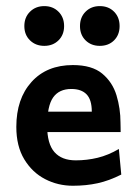

<svg xmlns="http://www.w3.org/2000/svg" viewBox="-20 -591 446 620"><path d="M215.3 8.8Q167 8.8 125.5 -12.7Q84 -34.2 58.3 -76.7Q32.7 -119.1 32.7 -181.2Q32.7 -272 81.8 -326.4Q130.9 -380.9 215.3 -380.9Q276.9 -380.9 310.1 -353.3Q343.3 -325.7 356.2 -283.2Q369.1 -240.7 369.1 -194.8Q369.1 -189.5 369.4 -179.7Q369.6 -169.9 369.6 -164.6H88.4V-230.5H276.4Q276.4 -269 259.5 -286.4Q242.7 -303.7 210.4 -303.7Q170.9 -303.7 151.6 -276.4Q132.3 -249 132.3 -184.6Q132.3 -126.5 155.8 -99.9Q179.2 -73.2 224.6 -73.2Q260.7 -73.2 295.2 -81.5Q329.6 -89.8 363.8 -109.9L371.6 -27.3Q332 -7.3 295.2 0.7Q258.3 8.8 215.3 8.8ZM123 -442.9Q95.2 -442.9 76.9 -460.7Q58.6 -478.5 58.6 -506.8Q58.6 -535.2 76.9 -553.2Q95.2 -571.3 123 -571.3Q150.9 -571.3 168.9 -553.2Q187 -535.2 187 -506.8Q187 -478.5 168.9 -460.7Q150.9 -442.9 123 -442.9ZM302.2 -442.9Q274.4 -442.9 256.3 -460.7Q238.3 -478.5 238.3 -506.8Q238.3 -535.2 256.3 -553.2Q274.4 -571.3 302.2 -571.3Q330.6 -571.3 348.4 -553.2Q366.2 -535.2 366.2 -506.8Q366.2 -478.5 348.4 -460.7Q330.6 -442.9 302.2 -442.9Z"/></svg>

Font: Harmattan
Style: Bold
Weight: 700
Designer: George W. Nuss III and SIL International
Foundry: SIL International
Version: Version 4.000